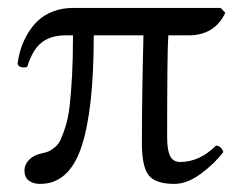

<svg xmlns="http://www.w3.org/2000/svg" viewBox="-20 -449 606 479"><path d="M530.8 -429.2 542 -417Q515.6 -360.8 450.2 -360.8H399.9Q397 -324.7 397 -106Q397 -74.2 404.5 -59.6Q412.1 -44.9 429.2 -44.9Q478 -44.9 519 -85.9Q532.7 -84.5 537.1 -69.8Q515.6 -41 481.2 -15.6Q446.8 9.8 415 9.8Q367.7 9.8 350.8 -12Q334 -33.7 334 -91.8Q334 -207 337.9 -360.8H213.9Q213.9 -173.3 182.9 -81.8Q151.9 9.8 80.1 9.8Q62.5 9.8 51.8 1.5Q41 -6.8 41 -23.9Q41 -38.1 52 -49.8Q63 -61.5 82 -65.9Q93.3 -68.4 99.9 -70.8Q106.4 -73.2 116.2 -81.1Q126 -88.9 131.3 -100.6Q136.7 -112.3 143.6 -133.8Q150.4 -155.3 153.8 -185.1Q157.2 -214.8 159.7 -259.3Q162.1 -303.7 162.1 -360.8H144Q106.4 -360.8 83.7 -342.8Q61 -324.7 47.9 -282.2Q39.6 -279.3 32.2 -281.7Q24.9 -284.2 23.9 -290Q26.4 -309.6 32.2 -327.9Q38.1 -346.2 49.1 -365Q60.1 -383.8 75 -397.7Q89.8 -411.6 112.3 -420.4Q134.8 -429.2 162.1 -429.2Z"/></svg>

Font: Common Serif
Style: Regular
Weight: 400
Designer: Philipp H. Poll, Khaled Hosny
Foundry: Stefan Peev, Context Ltd.
Version: Version 1.026